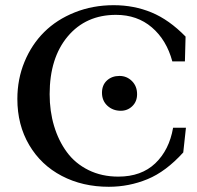

<svg xmlns="http://www.w3.org/2000/svg" viewBox="-20 -696 749 729"><path d="M393.1 13.2Q293.5 13.2 214.6 -28.1Q135.7 -69.3 90.8 -145.5Q45.9 -221.7 45.9 -320.3Q45.9 -395.5 73 -461.2Q100.1 -526.9 147.7 -574.2Q195.3 -621.6 263.7 -648.9Q332 -676.3 411.6 -676.3Q488.8 -676.3 555.4 -648.7Q622.1 -621.1 684.6 -557.1L682.1 -462.9H634.3Q612.3 -544.4 556.6 -592Q501 -639.6 420.4 -639.6Q306.2 -639.6 237.3 -557.9Q168.5 -476.1 168.5 -338.4Q168.5 -273.9 185.3 -217.8Q202.1 -161.6 233.9 -118.4Q265.6 -75.2 315.9 -50.3Q366.2 -25.4 429.2 -25.4Q516.6 -25.4 569.6 -75.9Q622.6 -126.5 637.2 -210.9H686L675.8 -117.2Q609.9 -44.4 539.8 -15.6Q469.7 13.2 393.1 13.2ZM438.5 -275.4Q408.7 -275.4 387.9 -294.4Q367.2 -313.5 367.2 -343.8Q367.2 -373 386 -390.4Q404.8 -407.7 433.6 -407.7Q461.4 -407.7 481 -388.2Q500.5 -368.7 500.5 -338.4Q500.5 -310.5 482.4 -293Q464.4 -275.4 438.5 -275.4Z"/></svg>

Font: Elstob 8pt Medium
Style: Regular
Weight: 500
Designer: Peter S. Baker
Version: Version 1.015